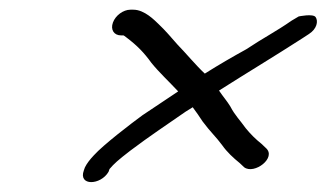

<svg xmlns="http://www.w3.org/2000/svg" viewBox="-20 -494 674 396"><path d="M234.7 -421C235.1 -420.8 237.7 -419.4 241.1 -416.5C262.9 -400 277.1 -385.4 292.3 -364.3C307.6 -345.3 328.3 -326 347.5 -305.5C324.3 -290.1 296.8 -271.8 273.8 -256.3C249.9 -238.8 193.2 -195.4 173.6 -173.7C165.4 -165 159.1 -156.9 155.1 -148.7L152.9 -142.5C141 -110 187.7 -111.7 203.9 -139.7L205.9 -145.4C215.6 -156.7 223 -163.4 248.8 -183.3C291.8 -215.6 318.5 -232.8 363 -263.8L377.5 -272.8C384.4 -263.8 391.6 -253 397.8 -243.6C413.1 -222.8 426.3 -211 438.4 -194.3C448.2 -180.4 461 -168.5 474.6 -157.5L483.6 -149C504.3 -133.4 551.5 -168.8 528.1 -189L519.5 -197.2C507.1 -207.1 497.2 -216.9 486.7 -229.7C475 -246.2 464.5 -256.2 455 -274.5C448.6 -285.1 440.1 -294.7 431.7 -307.2C491.2 -345 545.9 -377.8 602.7 -414.4L617.1 -423.8C633.8 -434.5 636.7 -450.4 631 -458.7C625.8 -466.4 596.1 -460.1 596.1 -460.1L581.4 -451.4C549.5 -429.1 523.3 -416 487.9 -392.4C459.7 -376.8 433.2 -361.6 402.4 -342.2C385.2 -358 363 -384.8 346.5 -401.6C332.8 -417.2 320.9 -431.3 306.8 -444.6C298.9 -452 278.1 -474 255 -474H249C234.3 -474 218.2 -462.2 212.9 -447.5C207.5 -432.8 215 -421 229.7 -421Z"/></svg>

Font: Take Off
Style: Moose
Weight: 400
Foundry: Cannot Into Space Fonts
Version: Version 0.89